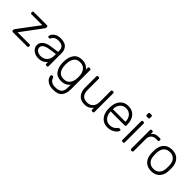

<svg xmlns="http://www.w3.org/2000/svg" viewBox="207 -1965 3440 3440"><g transform="rotate(45 1927.5 -245.0)"><path d="M452 -36V-22Q452 -12 446 -6Q440 0 430 0H64Q54 0 48 -6Q42 -12 42 -22V-39Q42 -50 56 -70L350 -462H74Q64 -462 58 -468Q52 -474 52 -484V-498Q52 -508 58 -514Q64 -520 74 -520H410Q420 -520 426 -514Q432 -508 432 -498V-481Q432 -470 418 -450L126 -58H430Q440 -58 446 -52Q452 -46 452 -36Z M888 -69Q866 -36 823.5 -13Q781 10 711 10Q663 10 622 -10Q581 -30 556.5 -64Q532 -98 532 -139Q532 -205 585.5 -247Q639 -289 730 -301L888 -323V-358Q888 -413 854.5 -442.5Q821 -472 752 -472Q701 -472 668.5 -452Q636 -432 627 -404Q623 -392 617.5 -387.5Q612 -383 603 -383H589Q580 -383 573.5 -389.5Q567 -396 567 -405Q567 -427 587 -456.5Q607 -486 649 -508Q691 -530 752 -530Q859 -530 904 -479Q949 -428 949 -355V-22Q949 -12 943 -6Q937 0 927 0H910Q900 0 894 -6Q888 -12 888 -22ZM888 -268 759 -250Q677 -239 635 -212Q593 -185 593 -144Q593 -98 631.5 -73Q670 -48 721 -48Q794 -48 841 -96Q888 -144 888 -234Z M1464 -451V-497Q1464 -507 1470 -513.5Q1476 -520 1486 -520H1502Q1512 -520 1518.5 -513.5Q1525 -507 1525 -497V-10Q1525 97 1475 158.5Q1425 220 1301 220Q1223 220 1176 193Q1129 166 1110.5 131.5Q1092 97 1092 71Q1092 62 1098.5 56Q1105 50 1114 50H1128Q1137 50 1142.5 54.5Q1148 59 1152 71Q1183 162 1296 162Q1382 162 1423 126.5Q1464 91 1464 0V-69Q1406 10 1296 10Q1188 10 1136.5 -60.5Q1085 -131 1082 -232L1081 -260L1082 -288Q1085 -389 1136.5 -459.5Q1188 -530 1296 -530Q1405 -530 1464 -451ZM1143 -288 1142 -260 1143 -232Q1146 -151 1183.5 -99.5Q1221 -48 1302 -48Q1381 -48 1421 -100.5Q1461 -153 1464 -224Q1465 -234 1465 -260Q1465 -286 1464 -296Q1461 -367 1421 -419.5Q1381 -472 1302 -472Q1221 -472 1183.5 -420.5Q1146 -369 1143 -288Z M1705 -520H1722Q1732 -520 1738 -514Q1744 -508 1744 -498V-219Q1744 -48 1893 -48Q1965 -48 2007.5 -93.5Q2050 -139 2050 -219V-498Q2050 -508 2056 -514Q2062 -520 2072 -520H2089Q2099 -520 2105 -514Q2111 -508 2111 -498V-22Q2111 -12 2105 -6Q2099 0 2089 0H2072Q2062 0 2056 -6Q2050 -12 2050 -22V-69Q2020 -30 1981.5 -10Q1943 10 1883 10Q1785 10 1734 -52Q1683 -114 1683 -214V-498Q1683 -508 1689 -514Q1695 -520 1705 -520Z M2687 -272V-257Q2687 -247 2680.5 -241Q2674 -235 2664 -235H2308V-225Q2310 -178 2329.5 -137.5Q2349 -97 2384 -72.5Q2419 -48 2466 -48Q2521 -48 2555.5 -69.5Q2590 -91 2605 -113Q2614 -125 2618.5 -128Q2623 -131 2635 -131H2651Q2660 -131 2666 -126Q2672 -121 2672 -113Q2672 -92 2645.5 -62.5Q2619 -33 2572 -11.5Q2525 10 2466 10Q2371 10 2313 -52.5Q2255 -115 2247 -220L2246 -260L2247 -300Q2255 -404 2312.5 -467Q2370 -530 2466 -530Q2570 -530 2628.5 -461Q2687 -392 2687 -272ZM2626 -291V-295Q2626 -372 2582.5 -422Q2539 -472 2466 -472Q2393 -472 2350.5 -422Q2308 -372 2308 -295V-291Z M2868 -627H2830Q2820 -627 2814 -633Q2808 -639 2808 -649V-687Q2808 -697 2814 -703.5Q2820 -710 2830 -710H2868Q2878 -710 2884.5 -703.5Q2891 -697 2891 -687V-649Q2891 -639 2884.5 -633Q2878 -627 2868 -627ZM2858 0H2841Q2831 0 2825 -6Q2819 -12 2819 -22V-498Q2819 -508 2825 -514Q2831 -520 2841 -520H2858Q2868 -520 2874 -514Q2880 -508 2880 -498V-22Q2880 -12 2874 -6Q2868 0 2858 0Z M3276 -520Q3286 -520 3292 -514Q3298 -508 3298 -498V-484Q3298 -474 3292 -468Q3286 -462 3276 -462H3233Q3173 -462 3138 -427Q3103 -392 3103 -332V-22Q3103 -12 3096.5 -6Q3090 0 3080 0H3064Q3054 0 3048 -6Q3042 -12 3042 -22V-497Q3042 -507 3048 -513.5Q3054 -520 3064 -520H3080Q3090 -520 3096.5 -513.5Q3103 -507 3103 -497V-451Q3139 -520 3239 -520Z M3799 -260Q3799 -228 3798 -218Q3795 -117 3737.5 -53.5Q3680 10 3576 10Q3472 10 3414.5 -53.5Q3357 -117 3354 -218L3353 -260L3354 -302Q3357 -403 3414.5 -466.5Q3472 -530 3576 -530Q3680 -530 3737.5 -466.5Q3795 -403 3798 -302Q3799 -292 3799 -260ZM3415 -297 3414 -260 3415 -223Q3418 -139 3461.5 -93.5Q3505 -48 3576 -48Q3647 -48 3690.5 -93.5Q3734 -139 3737 -223Q3738 -233 3738 -260Q3738 -287 3737 -297Q3734 -381 3690.5 -426.5Q3647 -472 3576 -472Q3505 -472 3461.5 -426.5Q3418 -381 3415 -297Z"/></g></svg>

Font: Hezaedrus Light
Style: Regular
Weight: 300
Designer: Hubert & Fischer
Foundry: Hubert & Fischer
Version: Version 1.10;September 3, 2019;FontCreator 11.5.0.2425 64-bi